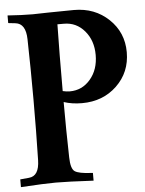

<svg xmlns="http://www.w3.org/2000/svg" viewBox="-53 -777 619 820"><g transform="rotate(-5 257.0 -366.5)"><path d="M3.4 1.5V-31.7L41.5 -35.2H41Q85 -38.6 86.4 -106.9Q89.4 -231 89.4 -366.2Q89.4 -501.5 86.4 -625.5Q85 -692.9 41 -697.8L10.3 -701.2V-733.9Q71.8 -729.5 117.7 -729.5Q123 -729.5 184.3 -731Q245.6 -732.4 294.9 -732.4Q383.8 -732.4 443.8 -675.3Q503.9 -618.2 503.9 -533.2Q503.9 -447.3 444.3 -390.1Q384.8 -333 294.9 -333Q252 -333 216.8 -344.7Q216.8 -222.2 219.7 -106.9Q220.7 -58.1 237.8 -46.6Q254.9 -35.2 307.6 -32.7Q312.5 -32.2 314.9 -32.2V1Q205.1 -4.9 153.3 -4.9Q106.9 -4.9 3.4 1.5ZM219.2 -677.7Q216.8 -554.2 216.8 -391.6Q233.4 -387.7 247.1 -387.7Q300.3 -387.7 335.4 -429Q370.6 -470.2 370.6 -533.2Q370.6 -595.2 335.4 -636.5Q300.3 -677.7 247.1 -677.7Z"/></g></svg>

Font: Flanker
Style: Bold
Weight: 700
Designer: Flanker
Foundry: Flanker
Version: Version 2.021